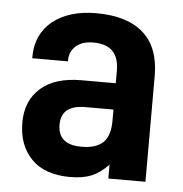

<svg xmlns="http://www.w3.org/2000/svg" viewBox="-44 -568 589 617"><g transform="rotate(5 250.5 -260.0)"><path d="M394 -480Q446.8 -433.6 446.8 -341.8V0H327.1V-44.9Q301.3 -17.6 273.9 -5.9Q245.1 5.9 204.1 5.9Q123 5.9 80.1 -37.1Q36.1 -81.1 36.1 -155.8Q36.1 -226.1 83 -267.1Q128.9 -307.1 213.9 -307.1H324.2V-348.1Q324.2 -431.2 241.2 -431.2Q206.1 -431.2 186 -414.1Q165 -396 165 -367.2V-363.8H49.8V-368.2Q49.8 -440.9 102.1 -483.9Q155.3 -525.9 242.2 -525.9Q341.8 -525.9 394 -480ZM303.2 -117.2Q324.2 -139.6 324.2 -185.1V-222.2H233.9Q155.8 -222.2 155.8 -159.2Q155.8 -94.2 231.9 -94.2Q280.3 -94.2 303.2 -117.2Z"/></g></svg>

Font: D-DIN-PRO
Style: Bold
Weight: 700
Designer: Charles Nix
Foundry: Datto Inc.
Version: Version 1.000;hotconv 1.0.109;makeotfexe 2.5.65596